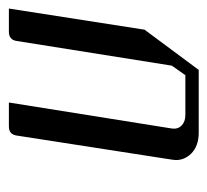

<svg xmlns="http://www.w3.org/2000/svg" viewBox="-38 -440 478 443"><g transform="rotate(-90 201.5 -219.0)"><path d="M53.2 -52.7Q53.2 -55.2 54.2 -62L109.9 -420.9Q112.8 -438 130.9 -438H186L126 -62Q124 -48.3 132.8 -39.6Q141.6 -30.8 157.2 -30.8H249L271 -62L328.1 -420.9Q331.1 -438 349.1 -438H402.8L354 -125L261.2 0H116.2Q85 0 67.4 -18.1Q53.2 -33.2 53.2 -52.7Z"/></g></svg>

Font: Hhenum
Style: Italic
Weight: 400
Designer: T. Christopher White
Version: Version 1.0